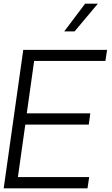

<svg xmlns="http://www.w3.org/2000/svg" viewBox="-25 -1020 604 1040"><path d="M379 -850H323L436 -1000H505ZM160 -690 120 -406H464L456 -345H112L72 -61H458L449 0H-5L101 -750H555L546 -690Z"/></svg>

Font: Oakes Grotesk Light
Style: Italic
Weight: 300
Italic angle: -8°
Designer: Samuel Oakes
Foundry: Samuel Oakes
Version: Version 1.000;PS 001.000;hotconv 1.0.88;makeotf.lib2.5.64775